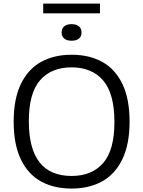

<svg xmlns="http://www.w3.org/2000/svg" viewBox="-20 -1060 812 1089"><path d="M57.5 -370Q57.5 -498.5 98.2 -583.2Q139 -668 212.8 -708.8Q286.5 -749.5 386 -749.5Q486.5 -749.5 560.2 -708.8Q634 -668 674.5 -583.2Q715 -498.5 715 -370Q715 -242 674 -157Q633 -72 559.2 -31.2Q485.5 9.5 386 9.5Q285.5 9.5 212 -31.2Q138.5 -72 98 -156.8Q57.5 -241.5 57.5 -370ZM629 -367.5Q629 -529.5 565 -603.8Q501 -678 386 -678Q271 -678 207.2 -604.8Q143.5 -531.5 143.5 -372.5Q143.5 -62 386 -62Q501 -62 565 -135.2Q629 -208.5 629 -367.5ZM329.5 -875.5Q329.5 -898 344.2 -910.5Q359 -923 386 -923Q413 -923 427.8 -910.5Q442.5 -898 442.5 -875.5Q442.5 -853.5 427.8 -841.2Q413 -829 386 -829Q359 -829 344.2 -841.2Q329.5 -853.5 329.5 -875.5ZM225 -984.5V-1039.5H547V-984.5Z"/></svg>

Font: Encode Sans Semi Expanded
Style: Regular
Weight: 400
Width: 6
Designer: Multiple Designers
Foundry: Impallari Type
Version: Version 2.000